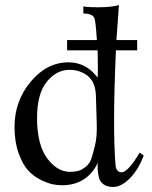

<svg xmlns="http://www.w3.org/2000/svg" viewBox="-20 -730 606 767"><path d="M554 -109Q534 -54 500 -19Q466 16 433 17Q409 17 394.5 7Q380 -3 376 -18Q372 -33 370.5 -49.5Q369 -66 371 -80Q327 10 228 10Q211 10 192 6.5Q173 3 144 -11Q115 -25 93 -48.5Q71 -72 54.5 -117.5Q38 -163 38 -223Q38 -326 102.5 -403.5Q167 -481 254 -481Q324 -481 370 -420Q372 -448 370 -529H248V-570H367Q362 -648 357 -658Q349 -676 313 -676V-705Q320 -701 373.5 -701Q427 -701 455 -710Q454 -691 450.5 -643.5Q447 -596 445 -570H528V-529H443Q429 -209 442 -66Q443 -55 450.5 -47.5Q458 -40 469 -42Q493 -46 538 -120ZM363 -352Q360 -404 329.5 -427.5Q299 -451 257 -451Q206 -451 167 -403.5Q128 -356 128 -258Q128 -149 171.5 -93.5Q215 -38 271 -44Q287 -45 298 -49Q309 -53 323.5 -64.5Q338 -76 345 -96.5Q352 -117 360 -151Q368 -185 366.5 -234Q365 -283 363 -352Z"/></svg>

Font: GFS Artemisia
Style: Regular
Weight: 400
Designer: Takis Katsoulidis and George D. Matthiopoulos
Foundry: Takis Katsoulidis and George D. Matthiopoulos
Version: Version 1.0